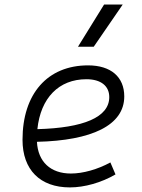

<svg xmlns="http://www.w3.org/2000/svg" viewBox="-20 -815 626 845"><path d="M292 -51.3C202.6 -51.3 147 -103 142.6 -190.9C384.3 -196.3 526.9 -263.7 526.9 -390.6C526.9 -476.6 467.8 -527.3 367.7 -527.3C189 -527.3 79.1 -402.3 79.1 -199.7C79.1 -67.9 156.2 9.8 287.6 9.8C352.1 9.8 426.3 -11.2 488.3 -47.4L465.8 -100.1C409.2 -69.3 345.2 -51.3 292 -51.3ZM144.5 -246.6C158.7 -383.8 238.8 -466.3 360.4 -466.3C424.3 -466.3 460.9 -436.5 460.9 -387.7C460.9 -298.8 347.2 -252 144.5 -246.6ZM323.2 -609.4H392.6L520 -794.9H438Z"/></svg>

Font: Cascadia Code NF Light
Style: Italic
Weight: 300
Italic angle: -10°
Monospace: yes
Designer: Aaron Bell
Foundry: Saja Typeworks
Version: Version 2404.023